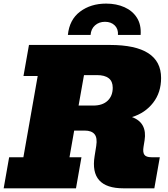

<svg xmlns="http://www.w3.org/2000/svg" viewBox="-35 -1021 911 1041"><path d="M-15.1 0 14.6 -168.5H91.8L169.4 -608.9H92.3L122.1 -777.3H561Q838.4 -777.3 838.4 -598.1Q838.4 -519.5 795.2 -463.9Q752 -408.2 680.7 -386.2Q723.1 -370.6 739.7 -338.6Q756.3 -306.6 749 -260.7L743.2 -225.1Q738.3 -195.3 747.8 -181.9Q757.3 -168.5 786.1 -168.5H831.5L801.8 0H634.3Q449.7 0 478 -174.8L486.8 -230Q493.7 -273.9 477.5 -293.5Q461.4 -313 424.3 -313H367.2L341.8 -168.5H406.7L377 0ZM490.2 -613.8H420.4L391.1 -448.7H470.7Q521 -448.7 548.6 -474.9Q576.2 -501 576.2 -545.4Q576.2 -613.8 490.2 -613.8ZM333 -831.5Q341.3 -914.6 399.2 -958Q457 -1001.5 540.5 -1001.5Q596.2 -1001.5 639.9 -981.9Q683.6 -962.4 707.5 -924.6Q731.4 -886.7 727.5 -831.5H604.5Q606.9 -863.3 587.2 -883.1Q567.4 -902.8 534.2 -902.8Q502 -902.8 480.2 -883.5Q458.5 -864.3 456.1 -831.5Z"/></svg>

Font: Bevan
Style: Italic
Weight: 400
Italic angle: -10°
Designer: Vernon Adams
Foundry: Vernon Adams
Version: Version 2.100; ttfautohint (v1.8.3)